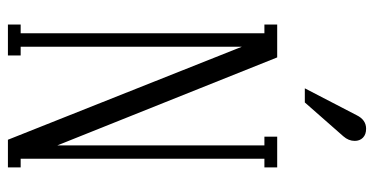

<svg xmlns="http://www.w3.org/2000/svg" viewBox="-250 -695 945 485"><g transform="rotate(90 222.5 -452.5)"><path d="M238.8 -750H203.1L271 -880.9Q282.7 -904.8 305.2 -904.8Q319.8 -904.8 327.9 -896.7Q335.9 -888.7 335.9 -876Q335.9 -860.4 324.2 -847.2ZM120.1 0H42V-32.2H64V-647.9H42V-680.2H125L347.2 -125V-647.9H325.2V-680.2H402.8V-647.9H380.9V-32.2H402.8V0H333L98.1 -590.8V-32.2H120.1Z"/></g></svg>

Font: Margherita Light
Style: Regular
Weight: 300
Designer: James Puckett
Foundry: Dunwich Type Founders
Version: Version 1.008;hotconv 1.0.109;makeotfexe 2.5.65596